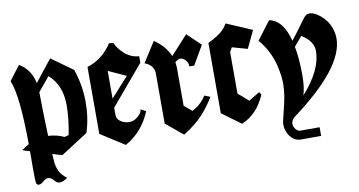

<svg xmlns="http://www.w3.org/2000/svg" viewBox="-78 -851 2283 1221"><g transform="rotate(-10 1063.5 -240.0)"><path d="M86.4 159.7Q71.8 159.7 68.8 146Q65.9 132.3 65.9 57.6Q65.9 43 66.2 3.7Q66.4 -35.6 66.4 -59.6L19 -74.2Q40 -91.3 66.4 -105.5Q64.5 -422.4 22 -520L92.8 -612.8Q166.5 -568.4 184.1 -479L294.9 -619.1L433.1 -520Q469.2 -415 469.2 -306.2Q469.2 -202.6 439.9 -111.8L264.2 1L202.6 -18.1Q204.6 16.6 206.1 34.2Q209 66.9 222.4 94.7Q235.8 122.6 270 147.9Q240.7 168.9 219.2 168.9Q208 168.9 199 162.6Q189.9 156.2 184.6 148.7Q179.2 141.1 169.7 134.8Q160.2 128.4 148.4 128.4Q135.7 128.4 117.2 144Q98.6 159.7 86.4 159.7ZM196.8 -135.7Q251.5 -133.3 298.8 -110.8L326.2 -118.2Q346.7 -220.7 346.7 -310.1Q346.7 -436.5 265.1 -509.8L189.9 -419.4V-414.1Q191.4 -275.9 196.8 -135.7Z M519.5 -91.8V-523.9Q619.1 -554.2 680.7 -648.9L708 -645Q716.3 -627 729.2 -609.4Q742.2 -591.8 760.3 -575Q778.3 -558.1 803 -546.9Q827.6 -535.6 855 -534.2V-492.2L641.6 -239.3V-192.9Q641.6 -165 667.5 -148.4Q693.4 -131.8 724.6 -132.8Q752.9 -133.3 778.8 -156.5Q804.7 -179.7 804.7 -200.2L837.9 -182.1Q787.6 -57.6 673.8 6.8ZM641.6 -297.9 755.9 -424.8 641.6 -477.1Z M880.4 -483.9 963.4 -613.8Q1034.2 -566.4 1062.5 -498.5L1173.3 -620.1L1260.3 -537.1L1189.5 -415H1158.2Q1158.2 -438 1142.8 -455.8Q1127.4 -473.6 1107.9 -473.6Q1092.8 -473.6 1075.2 -456.1Q1078.6 -434.6 1078.6 -418V-174.8L1128.4 -132.8Q1149.4 -145 1159.9 -151.9Q1170.4 -158.7 1187.7 -175.8Q1205.1 -192.9 1219.2 -215.8L1256.3 -201.2Q1220.2 -141.1 1174.6 -91.8Q1128.9 -42.5 1050.3 6.8L940.4 -84V-407.2Q940.4 -423.8 934.3 -438Q928.2 -452.1 919.4 -460.2Q910.6 -468.3 901.6 -473.9Q892.6 -479.5 886.2 -481.4Z M1303.2 -86.9V-541Q1335.9 -556.6 1360.6 -572.3Q1385.3 -587.9 1397.7 -600.1Q1410.2 -612.3 1417.5 -621.6Q1424.8 -630.9 1428 -637.2Q1431.2 -643.6 1432.1 -644L1597.2 -573.2L1543.5 -460L1445.3 -487.8L1429.2 -460.9V-191.9L1496.1 -133.8L1566.4 -176.8L1578.1 -159.2Q1564.9 -128.4 1548.1 -102.5Q1531.2 -76.7 1515.9 -60.8Q1500.5 -44.9 1484.4 -32.2Q1468.3 -19.5 1457 -13.7Q1445.8 -7.8 1436.3 -3.2Q1426.8 1.5 1425.3 2.9Z M1780.8 109.9H1906.7V166H1776.9Q1735.8 166 1709 131.6Q1682.1 97.2 1682.1 54.7Q1682.1 38.6 1687 21.5Q1689.9 6.8 1701.4 -38.3Q1712.9 -83.5 1719.7 -123.8Q1726.6 -164.1 1726.6 -202.1Q1726.6 -227.5 1722.9 -256.3Q1719.2 -285.2 1709.2 -326.9Q1699.2 -368.7 1676.3 -414.3Q1653.3 -460 1619.6 -499L1708 -616.2Q1796.4 -600.1 1832 -461.4Q1856.4 -492.2 1878.7 -522.5Q1900.9 -552.7 1910.9 -567.1Q1920.9 -581.5 1931.4 -594Q1941.9 -606.4 1950.2 -610.4Q1958.5 -614.3 1970.7 -614.3Q1982.9 -614.3 2000.2 -606.4Q2017.6 -598.6 2036.9 -582.5Q2056.2 -566.4 2072.5 -544.9Q2088.9 -523.4 2099.6 -492.4Q2110.4 -461.4 2110.4 -427.7Q2110.4 -240.2 1761.2 18.1Q1739.7 38.6 1739.7 57.6Q1739.7 78.1 1753.2 94Q1766.6 109.9 1780.8 109.9ZM1839.8 -106.9Q1967.8 -249 1967.8 -372.1Q1967.8 -393.1 1959.7 -412.1Q1951.7 -431.2 1938.7 -444.8Q1925.8 -458.5 1914.6 -467.3Q1903.3 -476.1 1892.1 -481.9Q1883.8 -471.7 1866.7 -451.7Q1849.6 -431.6 1840.8 -421.4Q1856 -340.8 1856 -233.9Q1856 -155.8 1839.8 -106.9Z"/></g></svg>

Font: KJV1611
Style: Regular
Weight: 400
Version: Version 3.6.1